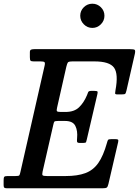

<svg xmlns="http://www.w3.org/2000/svg" viewBox="-60 -1015 749 1035"><path d="M227 -341 169.5 -89.5Q166 -73.5 170 -69.8Q174 -66 194 -66H293.5Q358 -66 400.2 -81.8Q442.5 -97.5 469.8 -136.2Q497 -175 516.5 -244.5Q519.5 -256 522.2 -260.5Q525 -265 540.5 -265H561Q573.5 -265 576.2 -262.2Q579 -259.5 577 -249.5L524.5 -23.5Q521 -8.5 515.8 -4.2Q510.5 0 492 0H-21.5Q-31.5 0 -36 -2.8Q-40.5 -5.5 -40.5 -16.5V-42.5Q-40.5 -57 -37.2 -61.5Q-34 -66 -19.5 -66H23Q40.5 -66 43.8 -69.5Q47 -73 50 -87.5L180.5 -661Q184 -676.5 179.5 -680.2Q175 -684 158 -684H122Q108 -684 104.5 -688.2Q101 -692.5 101 -707V-733.5Q101 -745 107.8 -747.5Q114.5 -750 125 -750H640Q661.5 -750 666 -746.2Q670.5 -742.5 667 -725L622 -528Q618.5 -513.5 615.5 -509.8Q612.5 -506 594.5 -506H573Q560 -506 560.5 -512.5Q561 -519 562.5 -528.5Q579 -616.5 554.8 -650.2Q530.5 -684 449 -684H333Q310.5 -684 306.2 -678.8Q302 -673.5 297.5 -655L247.5 -434Q244 -419.5 247.2 -415.5Q250.5 -411.5 267.5 -411.5H293.5Q340 -411.5 366 -436.5Q392 -461.5 409 -502Q412.5 -511 415.2 -518Q418 -525 431 -525H449.5Q464 -525 465.8 -521Q467.5 -517 464.5 -505.5L408 -263.5Q406 -253.5 404 -249Q402 -244.5 389 -244.5H369Q356 -244.5 355.2 -252.2Q354.5 -260 355.5 -269.5Q359.5 -309.5 346.2 -336.2Q333 -363 290.5 -363H253.5Q236 -363 233 -359.2Q230 -355.5 227 -341ZM438 -864.5Q411 -864.5 391.8 -884Q372.5 -903.5 372.5 -930Q372.5 -957 391.8 -976Q411 -995 438 -995Q464.5 -995 483.8 -976Q503 -957 503 -930Q503 -903.5 483.8 -884Q464.5 -864.5 438 -864.5Z"/></svg>

Font: Besley* Narrow Medium
Style: Italic
Weight: 500
Width: 4
Italic angle: -13°
Designer: Owen Earl
Foundry: indestructible type*
Version: Version 3.000; ttfautohint (v1.8.3)